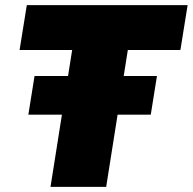

<svg xmlns="http://www.w3.org/2000/svg" viewBox="-20 -725 748 745"><path d="M176 0 260 -531H56L84 -705H708L680 -531H476L392 0ZM90 -280 114 -430H589L565 -280Z"/></svg>

Font: Mulish ExtraBlack
Style: Italic
Weight: 1000
Italic angle: -9°
Designer: Vernon Adams
Foundry: Vernon Adams
Version: Version 3.603; ttfautohint (v1.8.3)